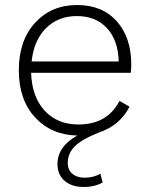

<svg xmlns="http://www.w3.org/2000/svg" viewBox="-20 -530 597 765"><path d="M503 -273Q503 -258 501 -240H104Q107 -144 158 -89Q209 -34 292 -34Q408 -34 456 -128L496 -105Q458 -30 374 -2Q302 27 276 55Q250 83 250 119Q250 147 268.5 162.5Q287 178 317 178Q353 178 380 162L389 197Q358 215 313 215Q266 215 237.5 190.5Q209 166 209 124Q209 54 288 10Q185 8 120 -62Q55 -132 55 -250Q55 -369 120 -439.5Q185 -510 287 -510Q388 -510 445.5 -445Q503 -380 503 -273ZM286 -466Q212 -466 163.5 -418Q115 -370 106 -285H453Q451 -369 406.5 -417.5Q362 -466 286 -466Z"/></svg>

Font: Elaine Sans Light
Style: Regular
Weight: 300
Designer: Wei Huang
Foundry: Wei Huang
Version: Version 2.001;December 24, 2019;FontCreator 12.0.0.2547 64-b